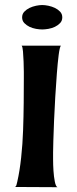

<svg xmlns="http://www.w3.org/2000/svg" viewBox="-20 -741 311 775"><path d="M69.3 -670.9Q69.3 -684.6 78.1 -693.8Q86.9 -703.1 99.1 -709Q111.3 -714.8 125.5 -717.8Q139.6 -720.7 150.4 -720.7Q161.1 -720.7 175.3 -717.8Q189.5 -714.8 201.7 -709Q213.9 -703.1 222.7 -693.8Q231.4 -684.6 231.4 -670.9Q231.4 -657.2 222.7 -647.9Q213.9 -638.7 201.7 -632.8Q189.5 -627 175.3 -624.5Q161.1 -622.1 150.4 -622.1Q139.6 -622.1 125.5 -624.5Q111.3 -627 99.1 -632.8Q86.9 -638.7 78.1 -647.9Q69.3 -657.2 69.3 -670.9ZM225.6 -556.6Q220.7 -549.8 216.8 -519Q212.9 -488.3 209.5 -444.3Q206.1 -400.4 203.1 -350.1Q200.2 -299.8 198.2 -253.9Q196.3 -208 195.3 -172.9Q194.3 -137.7 194.3 -126Q194.3 -119.1 194.3 -97.7Q194.3 -76.2 195.8 -52.2Q197.3 -28.3 201.2 -8.3Q205.1 11.7 211.9 14.6L40 13.7Q44.9 12.7 46.9 3.9Q48.8 -4.9 49.8 -7.8Q59.6 -50.8 65.4 -105Q71.3 -159.2 73.2 -215.3Q75.2 -271.5 75.7 -326.2Q76.2 -380.9 76.2 -424.8Q76.2 -431.6 76.2 -451.2Q76.2 -470.7 75.2 -492.7Q74.2 -514.6 72.8 -533.2Q71.3 -551.8 67.4 -556.6Z"/></svg>

Font: Cherry Cream Soda
Style: Regular
Weight: 400
Designer: Font Diner, Inc
Foundry: Font Diner, Inc
Version: Version 1.000